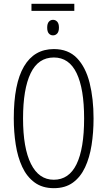

<svg xmlns="http://www.w3.org/2000/svg" viewBox="-20 -983 565 1013"><path d="M473.6 -357.9Q473.6 -283.7 463.1 -217.3Q452.6 -150.9 428.7 -99.9Q404.8 -48.8 364.5 -19.5Q324.2 9.8 264.2 9.8Q203.6 9.8 162.6 -20.3Q121.6 -50.3 97.4 -102.3Q73.2 -154.3 63 -220.5Q52.7 -286.6 52.7 -358.4Q52.7 -541.5 106.7 -632.8Q160.6 -724.1 264.2 -724.1Q340.3 -724.1 386.2 -676.3Q432.1 -628.4 452.9 -545.4Q473.6 -462.4 473.6 -357.9ZM101.6 -357.9Q101.6 -202.1 143.3 -118.4Q185.1 -34.7 263.7 -34.7Q343.8 -34.7 383.8 -116.7Q423.8 -198.7 423.8 -357.9Q423.8 -515.1 384 -597.4Q344.2 -679.7 264.2 -679.7Q181.6 -679.7 141.6 -596.4Q101.6 -513.2 101.6 -357.9ZM372.1 -962.9V-925.8H146V-962.9ZM259.8 -878.4Q272.9 -878.4 282 -868.4Q291 -858.4 291 -837.4Q291 -816.4 282 -806.4Q272.9 -796.4 259.8 -796.4Q246.6 -796.4 237.8 -806.2Q229 -815.9 229 -837.4Q229 -858.4 237.8 -868.4Q246.6 -878.4 259.8 -878.4Z"/></svg>

Font: Open Sans Condensed Light
Style: Regular
Weight: 300
Width: 3
Designer: Monotype Design Team
Foundry: Monotype Imaging Inc.
Version: Version 3.003; ttfautohint (v1.8.4)